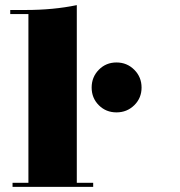

<svg xmlns="http://www.w3.org/2000/svg" viewBox="-20 -739 702 750"><path d="M91 -25V-684H20V-700H80Q189 -700 280 -719V-25H344V-9H29V-25ZM366 -328Q338 -356 338 -397Q338 -438 366 -466.5Q394 -495 435 -495Q476 -495 504.5 -466.5Q533 -438 533 -397Q533 -356 504.5 -328Q476 -300 435 -300Q394 -300 366 -328Z"/></svg>

Font: Elsie Swash Caps Black
Style: Regular
Weight: 900
Designer: Alejandro Inler
Foundry: Alejandro Inler
Version: 1.003